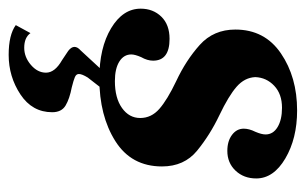

<svg xmlns="http://www.w3.org/2000/svg" viewBox="-150 -326 689 432"><g transform="rotate(90 194.0 -110.5)"><path d="M35 198 53 165Q63 179 86 179Q107 179 124.5 164Q142 149 142 130Q142 110 114 94L93 80Q84 73 84 66Q84 59 92 52L140 0H181L153 36Q145 49 145 56Q145 62 152 65Q159 68 175 72Q201 77 216 86Q231 95 231 116Q231 161 191 187.5Q151 214 102 214Q57 214 35 198ZM-2 -83Q-2 -111 16 -129.5Q34 -148 66 -148Q115 -148 115 -111Q115 -98 107 -84Q101 -70 101 -62Q101 -45 117 -35Q133 -25 161 -25Q199 -25 221.5 -41Q244 -57 244 -82Q244 -107 223.5 -125Q203 -143 161 -163Q114 -185 79.5 -216Q45 -247 45 -296Q45 -362 98.5 -398.5Q152 -435 227 -435Q290 -435 335 -408.5Q380 -382 380 -343Q380 -315 362.5 -296.5Q345 -278 318 -278Q296 -278 282 -288.5Q268 -299 268 -315Q268 -327 275 -341Q281 -355 281 -364Q281 -381 264.5 -391Q248 -401 221 -401Q190 -401 171.5 -383.5Q153 -366 152 -341Q153 -317 173.5 -299Q194 -281 238 -260Q282 -239 317.5 -210Q353 -181 353 -131Q353 -62 296 -26Q239 10 155 10Q86 10 42 -16.5Q-2 -43 -2 -83Z"/></g></svg>

Font: Unna
Style: Bold Italic
Weight: 700
Italic angle: -8.05°
Designer: Jorge de Buen Unna
Foundry: Omnibus-Type
Version: Version 2.008